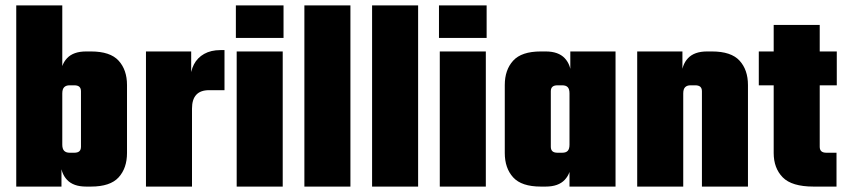

<svg xmlns="http://www.w3.org/2000/svg" viewBox="-20 -689 3120 709"><path d="M279 -259H449V-124Q449 -68 418 -34Q387 0 316 0H298Q251 0 227.5 -25Q204 -50 204 -92V-182H210V-155Q210 -139 217 -132Q224 -125 237 -125H254Q267 -125 273 -130.5Q279 -136 279 -147ZM449 -240H279V-352Q279 -363 273 -368.5Q267 -374 254 -374H237Q224 -374 217 -367Q210 -360 210 -344V-317H204V-407Q204 -449 227.5 -474Q251 -499 298 -499H316Q387 -499 418 -465Q449 -431 449 -375ZM40 -669H210V-95H207V0H40Z M809 -504V-356H752Q689 -356 689 -288V-261H683V-392Q683 -426 696 -451Q709 -476 734 -490Q759 -504 794 -504ZM689 0H519V-499H686V-384L689 -404Z M1024 0H854V-499H1024ZM851 -549V-669H1027V-549Z M1274 0H1104V-669H1274Z M1524 0H1354V-669H1524Z M1774 0H1604V-499H1774ZM1601 -549V-669H1777V-549Z M2014 -240H1844V-375Q1844 -431 1875 -465Q1906 -499 1977 -499H1995Q2042 -499 2065.5 -474Q2089 -449 2089 -407V-317H2083V-344Q2083 -360 2076.5 -367Q2070 -374 2056 -374H2039Q2026 -374 2020 -368.5Q2014 -363 2014 -352ZM2253 0H2083V-404H2086V-499H2253ZM1844 -259H2014V-147Q2014 -136 2020 -130.5Q2026 -125 2039 -125H2056Q2070 -125 2076.5 -132Q2083 -139 2083 -155V-182H2089V-92Q2089 -50 2065.5 -25Q2042 0 1995 0H1977Q1906 0 1875 -34Q1844 -68 1844 -124Z M2503 0H2333V-499H2500V-404H2503ZM2742 0H2572V-352Q2572 -363 2566 -368.5Q2560 -374 2547 -374H2530Q2517 -374 2510 -367Q2503 -360 2503 -344V-317H2497V-407Q2497 -449 2520.5 -474Q2544 -499 2591 -499H2609Q2680 -499 2711 -465Q2742 -431 2742 -375Z M3007 -597V-147Q3007 -136 3013 -130.5Q3019 -125 3032 -125H3069V0H2984Q2904 0 2870.5 -34Q2837 -68 2837 -124V-597ZM3070 -499V-374H2782V-499Z"/></svg>

Font: Teko Variable Light
Style: Regular
Weight: 300
Designer: Manushi Parikh, Jonny Pinhorn
Foundry: Indian Type Foundry
Version: Version 3.000